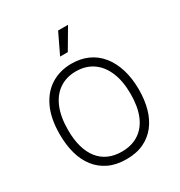

<svg xmlns="http://www.w3.org/2000/svg" viewBox="-206 -1035 1118 1190"><g transform="rotate(-30 353.5 -439.5)"><path d="M354 12Q282 12 229 -13Q176 -38 140.5 -83.5Q105 -129 88 -191Q71 -253 71 -328Q71 -441 107 -517.5Q143 -594 206.5 -633Q270 -672 352 -672Q417 -672 469 -648.5Q521 -625 558 -579.5Q595 -534 615 -469.5Q635 -405 635 -324Q635 -251 618 -189.5Q601 -128 566 -83Q531 -38 478.5 -13Q426 12 354 12ZM352 -43Q424 -43 474.5 -76.5Q525 -110 551 -173Q577 -236 577 -326Q577 -417 550 -482Q523 -547 472.5 -582Q422 -617 352 -617Q284 -617 233.5 -583Q183 -549 156 -484Q129 -419 129 -325Q129 -257 144 -204.5Q159 -152 187.5 -116Q216 -80 257.5 -61.5Q299 -43 352 -43ZM369 -745H314L384 -891H455Z"/></g></svg>

Font: Bricolage Grotesque 96pt ExtraBold ExtraLight
Style: Regular
Weight: 250
Version: Version 1.001;gftools[0.9.33.dev8+g029e19f]